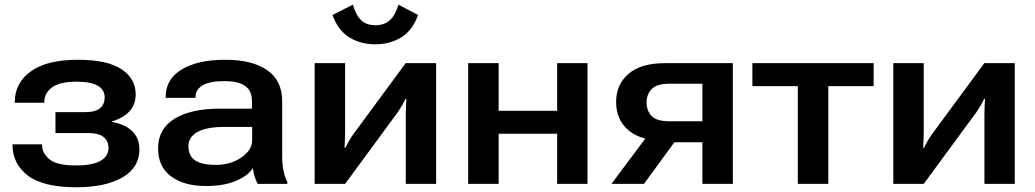

<svg xmlns="http://www.w3.org/2000/svg" viewBox="-20 -790 4449 825"><path d="M308.6 14.6Q432.6 14.6 505.9 -27.6Q579.1 -69.8 579.1 -147.9Q579.1 -196.8 547.6 -226.8Q516.1 -256.8 460 -266.1V-267.6Q510.3 -283.2 536.6 -312Q563 -340.8 563 -384.8Q563 -452.1 502 -492.7Q440.9 -533.2 314.5 -533.2Q181.6 -533.2 112.5 -483.4Q43.5 -433.6 43.5 -351.1V-348.6H170.4V-351.1Q170.4 -389.6 203.4 -414.3Q236.3 -439 309.1 -439Q370.6 -439 400.1 -421.6Q429.7 -404.3 429.7 -372.1Q429.7 -341.8 409.9 -325Q390.1 -308.1 344.2 -308.1H218.3V-218.3H356.9Q404.3 -218.3 425.3 -201.2Q446.3 -184.1 446.3 -153.8Q446.3 -119.1 412.1 -99.1Q377.9 -79.1 306.6 -79.1Q223.1 -79.1 191.9 -106Q160.6 -132.8 160.6 -167.5V-169.9H33.7V-167.5Q33.7 -86.9 99.1 -36.1Q164.6 14.6 308.6 14.6Z M659.2 -152.8Q659.2 -73.2 715.1 -32Q771 9.3 865.2 9.3Q943.8 9.3 995.8 -13.7Q1047.9 -36.6 1066.9 -67.9Q1068.4 -49.3 1074.5 -30.5Q1080.6 -11.7 1087.4 0H1214.8V-7.8Q1204.1 -28.3 1198.2 -56.4Q1192.4 -84.5 1192.4 -116.2V-356.4Q1192.4 -443.8 1128.2 -488.5Q1064 -533.2 947.8 -533.2Q829.1 -533.2 760.5 -491.5Q691.9 -449.7 691.9 -374V-369.6H820.3V-374.5Q820.3 -405.3 850.6 -423.3Q880.9 -441.4 942.4 -441.4Q1005.4 -441.4 1033.9 -420.4Q1062.5 -399.4 1062.5 -356.9V-323.2H925.3Q799.8 -323.2 729.5 -279.5Q659.2 -235.8 659.2 -152.8ZM789.6 -162.1Q789.6 -201.7 828.9 -223.1Q868.2 -244.6 943.4 -244.6H1063.5V-186.5Q1063.5 -145.5 1017.3 -113.5Q971.2 -81.5 907.7 -81.5Q845.7 -81.5 817.6 -101.3Q789.6 -121.1 789.6 -162.1Z M1332 0H1462.9L1689 -307.6Q1699.7 -323.7 1708 -337.6Q1716.3 -351.6 1722.2 -365.2H1726.1Q1725.1 -350.6 1724.4 -331.8Q1723.6 -313 1723.6 -298.3V0H1854V-518.6H1723.1L1497.6 -212.4Q1486.3 -196.3 1478.5 -182.6Q1470.7 -168.9 1463.9 -154.8H1460.4Q1460.9 -169.4 1461.9 -188.2Q1462.9 -207 1462.9 -222.2V-518.6H1332ZM1592.8 -681.6Q1555.2 -681.6 1532.5 -702.6Q1509.8 -723.6 1496.1 -770L1408.7 -725.6Q1433.1 -658.2 1481.7 -628.9Q1530.3 -599.6 1592.8 -599.6Q1654.3 -599.6 1703.1 -628.9Q1752 -658.2 1776.4 -725.6L1692.4 -770Q1678.2 -723.6 1654.5 -702.6Q1630.9 -681.6 1592.8 -681.6Z M1991.7 -518.6V0H2122.6V-215.3H2374V0H2504.4V-518.6H2374V-314H2122.6V-518.6Z M2747.1 0 2898.9 -207.5 2768.6 -215.8 2607.4 0ZM2998 0H3128.9V-518.6H2836.4Q2734.4 -518.6 2680.9 -472.9Q2627.4 -427.2 2627.4 -351.6Q2627.4 -274.9 2680.7 -230Q2733.9 -185.1 2835.9 -185.1L2863.3 -178.7H2998ZM2855.5 -269Q2801.8 -269 2780 -291.5Q2758.3 -314 2758.3 -350.1Q2758.3 -384.8 2780.3 -407.5Q2802.2 -430.2 2855.5 -430.2H2998V-269Z M3212.9 -419.9H3408.2V0H3539.1V-419.9H3733.9V-518.6H3212.9Z M3818.4 0H3949.2L4175.3 -307.6Q4186 -323.7 4194.3 -337.6Q4202.6 -351.6 4208.5 -365.2H4212.4Q4211.4 -350.6 4210.7 -331.8Q4210 -313 4210 -298.3V0H4340.3V-518.6H4209.5L3983.9 -212.4Q3972.7 -196.3 3964.8 -182.6Q3957 -168.9 3950.2 -154.8H3946.8Q3947.3 -169.4 3948.2 -188.2Q3949.2 -207 3949.2 -222.2V-518.6H3818.4Z"/></svg>

Font: Roboto Flex
Style: wght 600 wdth 140 opsz 13.0 GRAD 0.00 slnt 0.00 XTRA 468 XOPQ 96 YOPQ 79 YTLC 514 YTUC 712 YTAS 750 YTDE -203.00 YTFI 738
Weight: 600
Width: 8
Designer: Berlow after Robertson
Foundry: Google
Version: Version 3.100